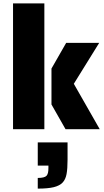

<svg xmlns="http://www.w3.org/2000/svg" viewBox="-20 -763 616 1134"><path d="M57 -743H242V0H57ZM284 -146V-358L371 -510H566L416 -268L569 0H367ZM203 288Q243 288 255 275Q261 268 263.5 257Q266 246 266 228V215H203V78H379V180Q379 234 373 265.5Q367 297 350 315Q332 334 297.5 342.5Q263 351 203 351Z"/></svg>

Font: Saira Stencil One
Style: Regular
Weight: 400
Designer: Hector Gatti with collaboration of the Omnibus-Type team
Foundry: Omnibus-Type
Version: Version 1.004